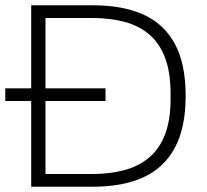

<svg xmlns="http://www.w3.org/2000/svg" viewBox="-20 -706 781 726"><path d="M0 -324V-372H379V-324ZM98 0V-686H332Q444 -686 522 -651Q600 -616 641 -540.5Q682 -465 682 -343Q682 -223 641 -147Q600 -71 522 -35.5Q444 0 332 0ZM152 -48H328Q395 -48 449.5 -62.5Q504 -77 543.5 -110Q583 -143 604 -197.5Q625 -252 625 -331V-351Q625 -433 604 -488Q583 -543 544 -576Q505 -609 450.5 -623.5Q396 -638 328 -638H152Z"/></svg>

Font: Archivo SemiBold Thin
Style: Regular
Weight: 250
Version: Version 2.001